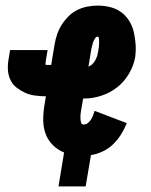

<svg xmlns="http://www.w3.org/2000/svg" viewBox="-20 -548 540 686"><path d="M189 118 209 -3Q187 -12 169.5 -29Q152 -46 143.5 -68.5Q135 -91 134.5 -116.5Q134 -142 138 -167L144 -204Q125 -204 106 -206.5Q87 -209 71 -216Q55 -223 40.5 -234Q26 -245 18 -261Q10 -277 8.5 -295.5Q7 -314 10 -333L16 -369H150L144 -333Q144 -331 143.5 -328.5Q143 -326 143 -324Q143 -322 142.5 -319Q142 -316 145 -316H163L175 -389Q178 -407 184 -425Q190 -443 200.5 -459.5Q211 -476 225 -490Q239 -504 256.5 -512.5Q274 -521 292.5 -524.5Q311 -528 329 -528Q352 -528 374 -522.5Q396 -517 413 -504.5Q430 -492 441.5 -473.5Q453 -455 458 -433.5Q463 -412 464.5 -389.5Q466 -367 463 -344Q458 -314 441 -285Q424 -256 398.5 -236Q373 -216 342 -206Q311 -196 281 -196H277L269 -149Q268 -143 267.5 -136Q267 -129 267.5 -122.5Q268 -116 270 -109.5Q272 -103 279 -103Q287 -103 294 -108.5Q301 -114 305.5 -121.5Q310 -129 313 -137Q316 -145 318 -152L433 -108Q425 -88 413 -68.5Q401 -49 384.5 -33Q368 -17 347 -7Q326 3 305 6L286 118ZM296 -310Q311 -316 319.5 -331Q328 -346 330 -361Q331 -365 331.5 -368.5Q332 -372 332.5 -376Q333 -380 333.5 -383.5Q334 -387 334 -391Q334 -395 334 -398.5Q334 -402 334 -405.5Q334 -409 333 -413Q332 -417 329 -417Q324 -417 321 -413Q318 -409 316 -405Q314 -401 312.5 -396.5Q311 -392 310 -388Q309 -384 308 -379.5Q307 -375 306 -371Z"/></svg>

Font: Iosevka SS18 Heavy
Style: Italic
Weight: 900
Italic angle: -9°
Monospace: yes
Designer: Belleve Invis
Foundry: Belleve Invis
Version: Version 25.1.1; ttfautohint (v1.8.4)